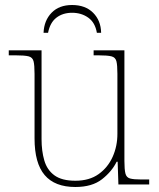

<svg xmlns="http://www.w3.org/2000/svg" viewBox="-20 -737 637 767"><path d="M281 10Q199 10 158.5 -37.5Q118 -85 118 -184V-442Q118 -477 114 -492.5Q110 -508 94 -512Q78 -516 41 -516H15V-536H146V-181Q146 -134 157 -96Q168 -58 197.5 -36.5Q227 -15 281 -15Q337 -15 374 -41.5Q411 -68 430 -110.5Q449 -153 449 -202V-442Q449 -477 445 -492.5Q441 -508 425 -512Q409 -516 372 -516H354V-536H477V-94Q477 -60 481 -44Q485 -28 499.5 -24Q514 -20 544 -20H576V0H453L450 -91H446Q427 -52 387.5 -21Q348 10 281 10ZM154 -606Q156 -655 186 -686Q216 -717 268 -717Q321 -717 352 -686Q383 -655 384 -606H367Q360 -647 332.5 -666.5Q305 -686 268 -686Q231 -686 205.5 -666.5Q180 -647 172 -606Z"/></svg>

Font: Noto Serif Thin
Style: Regular
Weight: 100
Designer: Monotype Design Team
Foundry: Monotype Imaging Inc.
Version: Version 2.015